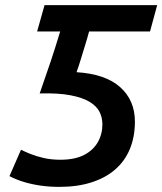

<svg xmlns="http://www.w3.org/2000/svg" viewBox="-20 -713 634 750"><path d="M212 17Q173 17 138.5 12Q104 7 74 -2Q44 -11 17 -25L62 -128Q76 -121 98 -112Q120 -103 150 -96Q180 -89 216 -89Q272 -89 308 -107.5Q344 -126 362 -157.5Q380 -189 380 -227Q380 -254 368.5 -276.5Q357 -299 329.5 -315.5Q302 -332 254.5 -341Q207 -350 135 -348Q160 -419 178.5 -474.5Q197 -530 215 -590H125L154 -693H594L566 -590H328Q322 -567 313 -538Q304 -509 295.5 -481Q287 -453 279 -431Q392 -424 449.5 -372.5Q507 -321 507 -238Q507 -179 487.5 -131.5Q468 -84 430 -51Q392 -18 337 -0.5Q282 17 212 17Z"/></svg>

Font: Ubuntu Sans Mono SemiBold
Style: Italic
Weight: 600
Italic angle: -13.5°
Monospace: yes
Designer: Dalton Maag Ltd
Foundry: Dalton Maag Ltd
Version: Version 1.006